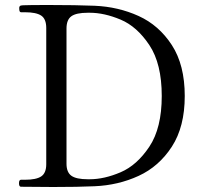

<svg xmlns="http://www.w3.org/2000/svg" viewBox="-20 -747 822 768"><path d="M56 -14Q56 -28 64 -28H80Q125 -28 145 -41.5Q165 -55 165 -90V-635Q165 -671 145 -684.5Q125 -698 80 -698H64Q57 -698 57 -712V-717Q58 -723 62.5 -724.5Q67 -726 76 -726Q94 -727 176 -727Q284 -727 358 -724Q453 -720 534.5 -683Q616 -646 667.5 -566.5Q719 -487 719 -363Q719 -240 667.5 -160.5Q616 -81 534.5 -43.5Q453 -6 358 -2Q292 1 193 1L64 0Q56 0 56 -14ZM339 -30Q397 -30 462.5 -58Q528 -86 577.5 -160.5Q627 -235 627 -363Q627 -492 577.5 -566.5Q528 -641 462.5 -668.5Q397 -696 339 -696H331Q285 -696 265.5 -682Q246 -668 246 -633V-92Q246 -58 265.5 -44Q285 -30 331 -30Z"/></svg>

Font: Shippori Mincho B1
Style: Regular
Weight: 400
Designer: FONTDASU
Foundry: FONTDASU / Google Inc. / but / Adobe
Version: Version 3.110; ttfautohint (v1.8.3)